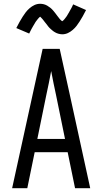

<svg xmlns="http://www.w3.org/2000/svg" viewBox="-20 -993 540 1013"><path d="M44 0 205 -735H295L349 -490L456 0H376L337 -190H163L124 0ZM323 -260 276 -490Q269 -522 262.5 -554Q256 -586 250 -618Q244 -586 237.5 -554Q231 -522 224 -490L177 -260ZM308 -812Q303 -812 298 -813Q293 -814 288.5 -815Q284 -816 279.5 -818Q275 -820 270.5 -822.5Q266 -825 262.5 -827.5Q259 -830 255.5 -833Q252 -836 248 -839.5Q244 -843 240.5 -846.5Q237 -850 234 -854Q231 -858 228.5 -861.5Q226 -865 223 -868.5Q220 -872 216.5 -876.5Q213 -881 210 -885Q207 -889 204 -892.5Q201 -896 197.5 -899.5Q194 -903 192 -905Q189 -903 187 -901Q185 -899 181.5 -895Q178 -891 177 -889.5Q176 -888 174 -885.5Q172 -883 170.5 -881Q169 -879 167 -876Q165 -873 163.5 -870Q162 -867 160 -864Q158 -861 156 -857.5Q154 -854 152 -850.5Q150 -847 147.5 -842.5Q145 -838 143 -834Q141 -830 138.5 -825Q136 -820 134 -816L66 -845Q75 -863 83.5 -878Q92 -893 100 -905.5Q108 -918 116 -928.5Q124 -939 136 -949.5Q148 -960 162 -966.5Q176 -973 192 -973Q202 -973 211.5 -970.5Q221 -968 229.5 -963Q238 -958 245.5 -952Q253 -946 259.5 -938.5Q266 -931 271 -924.5Q276 -918 283 -908.5Q290 -899 295.5 -892.5Q301 -886 308 -881Q311 -883 313 -884.5Q315 -886 318.5 -890Q322 -894 323 -895.5Q324 -897 326 -899.5Q328 -902 329.5 -904Q331 -906 333 -909Q335 -912 336.5 -915Q338 -918 340 -921Q342 -924 344 -927.5Q346 -931 348 -935Q350 -939 352.5 -943Q355 -947 357 -951Q359 -955 361.5 -960Q364 -965 366 -970L434 -940Q425 -922 416.5 -907Q408 -892 400 -879.5Q392 -867 384 -856.5Q376 -846 364 -835.5Q352 -825 338 -818.5Q324 -812 308 -812Z"/></svg>

Font: Iosevka Term SS14
Style: Regular
Weight: 400
Monospace: yes
Designer: Belleve Invis
Foundry: Belleve Invis
Version: Version 24.1.1; ttfautohint (v1.8.4)